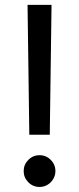

<svg xmlns="http://www.w3.org/2000/svg" viewBox="-20 -747 318 773"><path d="M187.5 -727.3 180.4 -204.5H98L90.9 -727.3ZM139.2 5.7Q112.9 5.7 94.1 -13.1Q75.3 -32 75.3 -58.2Q75.3 -84.5 94.1 -103.3Q112.9 -122.2 139.2 -122.2Q165.5 -122.2 184.3 -103.3Q203.1 -84.5 203.1 -58.2Q203.1 -40.8 194.4 -26.3Q185.7 -11.7 171.3 -3Q157 5.7 139.2 5.7Z"/></svg>

Font: InterMG
Style: Regular
Weight: 400
Designer: Rasmus Andersson
Foundry: rsms
Version: Version 3.019;December 26, 2023;FontCreator 15.0.0.2955 64-b